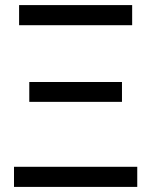

<svg xmlns="http://www.w3.org/2000/svg" viewBox="-20 -734 595 754"><path d="M55 -635V-714H499V-635ZM95 -334V-412H459V-334ZM35 0V-79H519V0Z"/></svg>

Font: TSCustom
Style: Regular
Weight: 400
Designer: Monotype Design Team
Foundry: Monotype Imaging Inc.
Version: Version 2.004; ttfautohint (v1.8.3) -l 8 -r 50 -G 200 -x 14 